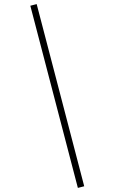

<svg xmlns="http://www.w3.org/2000/svg" viewBox="-20 -820 560 937"><path d="M391 89 360 97 128 -792 159 -800Z"/></svg>

Font: FiraSans
Style: Regular
Weight: 200
Designer: Carrois Corporate & Edenspiekermann AG
Foundry: Carrois Corporate GbR & Edenspiekermann AG
Version: Version 3.106;PS 003.106;hotconv 1.0.70;makeotf.lib2.5.58329